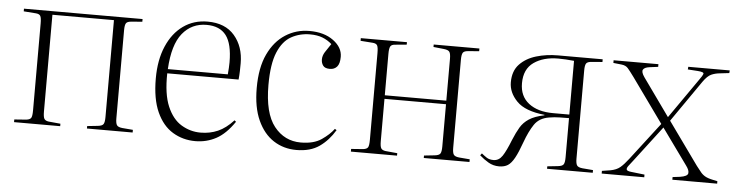

<svg xmlns="http://www.w3.org/2000/svg" viewBox="-39 -683 3284 858"><g transform="rotate(5 1603.0 -254.5)"><path d="M40 0V-12L94 -16Q110 -18 115 -26Q120 -34 120 -60V-449Q120 -475 115 -483.5Q110 -492 94 -493L40 -497V-509H572V-497L524 -493Q505 -492 499.5 -483.5Q494 -475 494 -452V-57Q494 -35 499.5 -26.5Q505 -18 524 -16L572 -12V0H367V-11L414 -16Q434 -18 439.5 -26.5Q445 -35 445 -58V-493H169V-59Q169 -35 174 -26.5Q179 -18 194 -16L247 -11V0Z M854 14Q798 14 752.5 -13.5Q707 -41 680.5 -99.5Q654 -158 654 -250Q654 -333 680.5 -394.5Q707 -456 754 -489.5Q801 -523 863 -523Q942 -523 984 -474Q1026 -425 1026 -350Q1026 -335 1025.5 -315.5Q1025 -296 1023 -277H703Q701 -184 724.5 -129Q748 -74 788 -50Q828 -26 874 -26Q916 -26 951.5 -41.5Q987 -57 1021 -94L1028 -88Q990 -32 947 -9Q904 14 854 14ZM704 -296H973Q976 -328 976 -350Q976 -433 947.5 -470.5Q919 -508 860 -508Q793 -508 751.5 -457Q710 -406 704 -296Z M1307 14Q1250 14 1205 -15Q1160 -44 1133.5 -102Q1107 -160 1107 -247Q1107 -338 1135.5 -398.5Q1164 -459 1212.5 -490Q1261 -521 1320 -521Q1386 -521 1427.5 -490.5Q1469 -460 1469 -418Q1469 -387 1457 -373.5Q1445 -360 1425 -360Q1403 -360 1394.5 -371.5Q1386 -383 1386 -399Q1386 -416 1396 -432Q1406 -448 1422 -471Q1403 -488 1379.5 -497Q1356 -506 1324 -506Q1278 -506 1240 -485Q1202 -464 1180 -411.5Q1158 -359 1158 -265Q1158 -138 1204.5 -79.5Q1251 -21 1324 -21Q1382 -21 1417 -45Q1452 -69 1471 -95L1479 -90Q1451 -43 1410.5 -14.5Q1370 14 1307 14Z M1551 0V-12L1605 -16Q1621 -18 1626 -26Q1631 -34 1631 -60V-449Q1631 -475 1626 -483.5Q1621 -492 1605 -493L1551 -497V-509H1758V-498L1705 -493Q1690 -492 1685 -483Q1680 -474 1680 -450V-264H1956V-451Q1956 -474 1950.5 -482.5Q1945 -491 1925 -493L1878 -498V-509H2083V-497L2035 -493Q2016 -492 2010.5 -483.5Q2005 -475 2005 -452V-57Q2005 -35 2010.5 -26.5Q2016 -18 2035 -16L2083 -12V0H1878V-11L1925 -16Q1945 -18 1950.5 -26.5Q1956 -35 1956 -58V-248H1680V-59Q1680 -35 1685 -26.5Q1690 -18 1705 -16L1758 -11V0Z M2216 8Q2190 8 2168.5 -4.5Q2147 -17 2128 -34L2135 -43Q2146 -34 2158 -26Q2170 -18 2189 -18Q2213 -18 2228.5 -41Q2244 -64 2264 -115Q2278 -149 2292 -172.5Q2306 -196 2330.5 -212Q2355 -228 2398 -237L2399 -239Q2311 -248 2273.5 -286.5Q2236 -325 2236 -371Q2236 -422 2264.5 -452Q2293 -482 2338.5 -495.5Q2384 -509 2435 -509H2636V-497L2588 -493Q2569 -492 2563.5 -483.5Q2558 -475 2558 -452V-57Q2558 -35 2563.5 -26.5Q2569 -18 2588 -16L2636 -12V0H2431V-11L2478 -16Q2498 -18 2503.5 -26.5Q2509 -35 2509 -58V-234Q2493 -234 2468 -233.5Q2443 -233 2420 -229Q2376 -222 2354.5 -190Q2333 -158 2315 -108Q2299 -63 2285 -37.5Q2271 -12 2255.5 -2Q2240 8 2216 8ZM2436 -250H2509V-491Q2490 -493 2471.5 -494Q2453 -495 2438 -495Q2372 -495 2329 -465Q2286 -435 2286 -371Q2286 -313 2326.5 -281.5Q2367 -250 2436 -250Z M2676 0V-12L2714 -18Q2741 -23 2757 -36.5Q2773 -50 2793 -76L2922 -244L2780 -442Q2761 -468 2751 -479.5Q2741 -491 2722 -493L2685 -497V-509H2886V-497L2847 -492Q2825 -489 2819 -478.5Q2813 -468 2829 -445L2949 -277L3073 -455Q3087 -474 3090 -483Q3093 -492 3064 -494L3019 -497L3020 -509H3206L3205 -497L3162 -492Q3142 -490 3125 -482.5Q3108 -475 3089 -448L2960 -262L3097 -71Q3108 -58 3116 -47Q3124 -36 3137 -28Q3150 -20 3175 -15L3194 -11V0H2993V-12L3026 -16Q3059 -21 3061.5 -34.5Q3064 -48 3049 -68L2933 -229L2811 -69Q2800 -55 2792 -44.5Q2784 -34 2786 -27.5Q2788 -21 2806 -19L2867 -12V0Z"/></g></svg>

Font: Literata 72pt ExtraLight
Style: Regular
Weight: 200
Designer: Latin by Veronika Burian and Jose Scaglione. Greek by Irene Vlachou. Cyrillic by Vera Evstafieva.
Foundry: TypeTogether
Version: Version 3.002